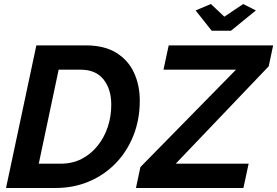

<svg xmlns="http://www.w3.org/2000/svg" viewBox="-20 -936 1380 956"><path d="M954 -884 1030 -916 1097 -853 1191 -916 1254 -884 1130 -783H1034ZM679 -104 1155 -589H794L820 -710H1340L1318 -606L855 -121H1218L1192 0H657ZM161 -710H408Q499 -710 558.5 -673.5Q618 -637 647 -574.5Q676 -512 676 -435Q676 -341 644.5 -261.5Q613 -182 556.5 -123.5Q500 -65 423.5 -32.5Q347 0 257 0H10ZM282 -121Q340 -121 386 -144.5Q432 -168 465.5 -209.5Q499 -251 516.5 -303.5Q534 -356 534 -415Q534 -492 495.5 -540.5Q457 -589 382 -589H272L173 -121Z"/></svg>

Font: Raleway
Style: Bold Italic
Weight: 700
Italic angle: -12°
Designer: Matt McInerney, Pablo Impallari, Rodrigo Fuenzalida
Foundry: Matt McInerney, Pablo Impallari, Rodrigo Fuenzalida
Version: Version 4.101;RELEASE